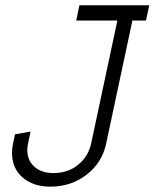

<svg xmlns="http://www.w3.org/2000/svg" viewBox="-20 -699 578 718"><path d="M276.9 -679.2 265.1 -622.1H418.9L320.8 -162.1Q310.1 -113.3 271.7 -82.5Q233.4 -51.8 180.2 -51.8Q134.8 -51.8 108.4 -75.7Q82 -99.6 82 -138.2Q82 -150.4 85 -162.1L94.2 -207L36.1 -196.8L28.8 -162.1Q24.9 -146 24.9 -127Q24.9 -70.3 64.2 -35.6Q103.5 -1 168.9 -1Q246.1 -1 304 -45.9Q361.8 -90.8 377 -162.1L475.1 -622.1H525.9L538.1 -679.2Z"/></svg>

Font: Comic Neue Angular
Style: Italic
Weight: 400
Italic angle: -12°
Designer: Craig Rozynski
Foundry: Craig Rozynski
Version: Version 2.003